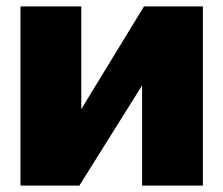

<svg xmlns="http://www.w3.org/2000/svg" viewBox="-20 -580 698 600"><path d="M614 0H424V-313L228 0H44V-560H234V-239L430 -560H614Z"/></svg>

Font: Tektur ExtraBold
Style: Regular
Weight: 800
Designer: Adam Jagosz
Foundry: Adam Jagosz
Version: Version 1.005;gftools[0.9.30]